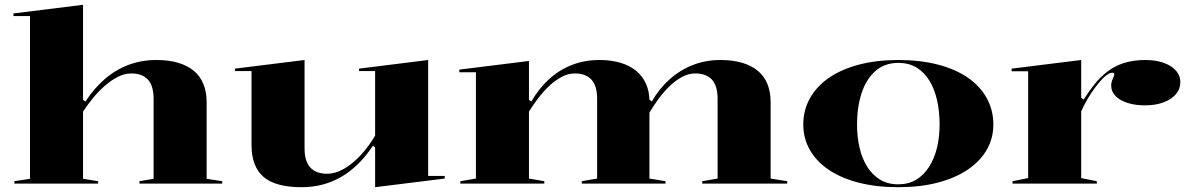

<svg xmlns="http://www.w3.org/2000/svg" viewBox="-20 -765 4951 800"><path d="M906 -10V0H561V-10L620 -20V-353Q620 -407 596.5 -433Q573 -459 527 -459Q498 -459 469.5 -444Q441 -429 414.5 -405.5Q388 -382 365.5 -354Q343 -326 326 -300V-20L389 -10V0H40V-10L105 -20V-698H36V-709L326 -745V-349L336 -342Q371 -396 416 -435Q461 -474 515 -494.5Q569 -515 632 -515Q683 -515 722 -503.5Q761 -492 787.5 -470Q814 -448 827.5 -415Q841 -382 841 -339V-20Z M1237 15Q1128 15 1078 -28Q1028 -71 1028 -161V-469H959V-479L1249 -515V-147Q1249 -93 1273 -67Q1297 -41 1343 -41Q1377 -41 1413 -61.5Q1449 -82 1482.5 -118Q1516 -154 1543 -200V-469H1476V-479L1764 -515V-32H1833V-21L1543 15V-151L1534 -158Q1478 -73 1403.5 -29Q1329 15 1237 15Z M1898 0V-10L1963 -21V-464H1894V-475L2184 -511V-349L2194 -342Q2225 -396 2267 -434.5Q2309 -473 2362 -494Q2415 -515 2478 -515Q2526 -515 2565 -503.5Q2604 -492 2631 -469.5Q2658 -447 2672 -415Q2686 -383 2686 -343V-21L2753 -10V0H2404V-10L2468 -21V-353Q2468 -407 2444.5 -433Q2421 -459 2375 -459Q2348 -459 2321 -445Q2294 -431 2269.5 -408Q2245 -385 2223.5 -357Q2202 -329 2184 -300V-21L2248 -10V0ZM2906 0V-10L2970 -21V-353Q2970 -407 2946.5 -433Q2923 -459 2876 -459Q2849 -459 2822 -444.5Q2795 -430 2770 -406Q2745 -382 2723.5 -352.5Q2702 -323 2685 -294V-351L2696 -342Q2726 -395 2769.5 -434Q2813 -473 2866.5 -494Q2920 -515 2982 -515Q3033 -515 3072 -503.5Q3111 -492 3137.5 -470Q3164 -448 3177.5 -415Q3191 -382 3191 -339V-21L3260 -10V0Z M3723 -515Q3814 -515 3887.5 -496Q3961 -477 4012.5 -441.5Q4064 -406 4091.5 -356Q4119 -306 4119 -246Q4119 -189 4091.5 -141Q4064 -93 4012 -58Q3960 -23 3887 -4Q3814 15 3723 15Q3631 15 3557.5 -4Q3484 -23 3432.5 -58Q3381 -93 3354 -141Q3327 -189 3327 -246Q3327 -306 3355 -356Q3383 -406 3435 -441.5Q3487 -477 3560 -496Q3633 -515 3723 -515ZM3723 -503Q3666 -503 3627.5 -469Q3589 -435 3570 -377Q3551 -319 3551 -246Q3551 -195 3561.5 -149.5Q3572 -104 3593.5 -70Q3615 -36 3647 -16.5Q3679 3 3723 3Q3765 3 3797 -16Q3829 -35 3851 -69.5Q3873 -104 3884 -149Q3895 -194 3895 -246Q3895 -300 3884.5 -347Q3874 -394 3852.5 -429Q3831 -464 3799 -483.5Q3767 -503 3723 -503Z M4199 0V-10L4264 -23V-468H4195V-479L4485 -515V-358L4495 -350Q4518 -386 4540.5 -414Q4563 -442 4587 -461Q4621 -489 4661.5 -502Q4702 -515 4753 -515Q4794 -515 4826.5 -504Q4859 -493 4878.5 -472Q4898 -451 4898 -422Q4898 -394 4879.5 -372.5Q4861 -351 4828 -338.5Q4795 -326 4751 -326Q4709 -326 4677 -336.5Q4645 -347 4627.5 -365.5Q4610 -384 4610 -408Q4610 -419 4613 -428Q4616 -437 4619.5 -444Q4623 -451 4623 -455Q4623 -462 4614 -462Q4602 -462 4584 -446.5Q4566 -431 4543 -400Q4527 -379 4512 -353.5Q4497 -328 4485 -301V-23L4550 -10V0Z"/></svg>

Font: Kalnia SemiExpanded Medium
Style: Regular
Weight: 500
Width: 6
Designer: Frida Medrano
Foundry: Frida Medrano
Version: Version 1.105